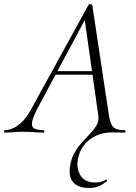

<svg xmlns="http://www.w3.org/2000/svg" viewBox="-58 -658 677 953"><path d="M384 275Q347 275 324 262Q301 249 292.5 224Q284 199 290 165Q296 127 313 98Q330 69 351.5 46Q373 23 392 2.5Q411 -18 422.5 -38.5Q434 -59 430 -84L361 -570L378 -587L135 -133Q106 -79 101.5 -53.5Q97 -28 112.5 -20Q128 -12 158 -12Q162 -12 162 -6Q162 0 157 0Q138 0 111 -2Q84 -4 58 -4Q29 -4 10.5 -2Q-8 0 -34 0Q-38 0 -38 -6Q-38 -12 -34 -12Q-17 -12 4.5 -20.5Q26 -29 50.5 -52Q75 -75 99 -120L382 -635Q384 -639 391.5 -637.5Q399 -636 400 -633L481 -96Q486 -61 494 -43Q502 -25 517.5 -18.5Q533 -12 561 -12Q565 -12 565 -6Q565 0 561 0Q536 0 524 -0.5Q512 -1 499 -1Q454 -1 418 16Q382 33 359 62.5Q336 92 329 131Q320 178 341.5 213Q363 248 416 248Q436 248 447.5 243.5Q459 239 468 234Q470 232 472.5 236Q475 240 473 242Q450 259 430 267Q410 275 384 275ZM199 -287 214 -305H428L430 -287Z"/></svg>

Font: Cormorant Infant Light
Style: Italic
Weight: 300
Italic angle: -10°
Designer: Christian Thalmann (Catharsis Fonts)
Foundry: Catharsis Fonts
Version: Version 4.001